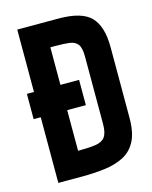

<svg xmlns="http://www.w3.org/2000/svg" viewBox="-101 -717 623 785"><g transform="rotate(-15 210.0 -324.5)"><path d="M48 0V-278H18V-385H48V-649H223Q321 -649 359.5 -609Q398 -569 398 -481V-182Q398 -119 378.5 -82.5Q359 -46 324 -28.5Q289 -11 243.5 -5.5Q198 0 147 0ZM160 -106Q206 -106 234 -110Q262 -114 274.5 -131Q287 -148 287 -186V-471Q287 -508 275.5 -523Q264 -538 241 -541Q218 -544 181 -544H160V-385H239V-278H160Z"/></g></svg>

Font: New Amsterdam
Style: Regular
Weight: 400
Designer: Vladimir Nikolic
Foundry: Vladimir Nikolic
Version: Version 1.000; ttfautohint (v1.8.4.7-5d5b)